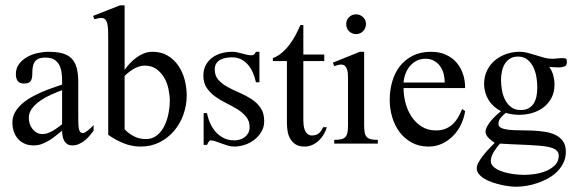

<svg xmlns="http://www.w3.org/2000/svg" viewBox="-20 -543 2178 726"><path d="M334 -48.8Q327.1 -39.6 318.6 -29.5Q310.1 -19.5 300 -11.5Q290 -3.4 278.3 1.7Q266.6 6.8 253.9 6.8Q242.2 6.8 234.6 2Q227.1 -2.9 222.7 -11Q218.3 -19 216.6 -28.8Q214.8 -38.6 214.8 -48.8Q202.6 -39.1 190.4 -29.3Q178.2 -19.5 165 -11.5Q151.9 -3.4 137.7 1.7Q123.5 6.8 106.9 6.8Q87.9 6.8 73 0.2Q58.1 -6.3 47.9 -18.1Q37.6 -29.8 32.2 -45.7Q26.9 -61.5 26.9 -80.1Q26.9 -100.6 36.4 -117.7Q45.9 -134.8 61.5 -148.9Q77.1 -163.1 97.2 -174.6Q117.2 -186 138.2 -195.1Q159.2 -204.1 179.2 -210.9Q199.2 -217.8 214.8 -223.1V-236.8Q214.8 -253.9 212.6 -269.8Q210.4 -285.6 203.6 -298.1Q196.8 -310.5 184.6 -317.9Q172.4 -325.2 151.9 -325.2Q134.8 -325.2 125 -320.6Q115.2 -315.9 110.1 -307.4Q105 -298.8 103.5 -287.4Q102.1 -275.9 102.1 -262.2Q102.1 -245.6 95.7 -236.3Q89.4 -227.1 70.8 -227.1Q53.7 -227.1 46.9 -236.8Q40 -246.6 40 -262.2Q40 -285.2 52.2 -301.3Q64.5 -317.4 82.8 -327.6Q101.1 -337.9 122.6 -342.5Q144 -347.2 163.1 -347.2Q194.8 -347.2 216.6 -341.1Q238.3 -335 251.5 -321Q264.6 -307.1 270.3 -285.2Q275.9 -263.2 275.9 -231.9V-117.2Q275.9 -109.9 275.9 -101.6Q275.9 -93.3 276.1 -85.2Q276.4 -77.1 276.6 -70.1Q276.9 -63 277.8 -58.1Q278.8 -51.3 282.2 -45.7Q285.6 -40 293.9 -40Q297.9 -40 303.7 -43.7Q309.6 -47.4 315.4 -52.2Q321.3 -57.1 326.4 -62Q331.5 -66.9 334 -69.8ZM214.8 -202.1Q196.3 -195.3 174.3 -185.5Q152.3 -175.8 133.3 -162.8Q114.3 -149.9 101.6 -133.5Q88.9 -117.2 88.9 -97.2Q88.9 -85.9 92.3 -75.2Q95.7 -64.5 102.5 -55.7Q109.4 -46.9 118.9 -41.5Q128.4 -36.1 141.1 -36.1Q150.9 -36.1 160.6 -39.6Q170.4 -43 179.9 -48.6Q189.5 -54.2 198.5 -60.8Q207.5 -67.4 214.8 -73.2Z M686 -182.1Q686 -145 673.6 -110.1Q661.1 -75.2 638.4 -48.3Q615.7 -21.5 583.5 -5.1Q551.3 11.2 511.7 11.2Q478 11.2 447 -1.5Q416 -14.2 389.2 -33.2V-390.6Q389.2 -412.1 388.7 -428Q388.2 -443.8 385.5 -454.3Q382.8 -464.8 377.4 -470Q372.1 -475.1 362.8 -475.1Q356 -475.1 349.9 -473.4Q343.8 -471.7 336.9 -470.2L332 -482.9L434.1 -522.9H451.2V-278.8Q460.4 -292 471.9 -304.2Q483.4 -316.4 496.6 -325.9Q509.8 -335.4 524.9 -341.3Q540 -347.2 557.1 -347.2Q590.3 -347.2 614.7 -332.3Q639.2 -317.4 655 -293.7Q670.9 -270 678.5 -240.7Q686 -211.4 686 -182.1ZM622.1 -161.1Q622.1 -182.1 617.2 -205.8Q612.3 -229.5 600.8 -249.3Q589.4 -269 571.3 -282Q553.2 -294.9 526.9 -294.9Q516.1 -294.9 505.6 -291.5Q495.1 -288.1 485.6 -282.5Q476.1 -276.9 467.3 -270Q458.5 -263.2 451.2 -255.9V-54.2Q466.8 -37.6 487.1 -27.3Q507.3 -17.1 530.8 -17.1Q556.6 -17.1 574.2 -31.7Q591.8 -46.4 602.3 -68.4Q612.8 -90.3 617.4 -115.5Q622.1 -140.6 622.1 -161.1Z M979 -85Q979 -63 968.8 -45.4Q958.5 -27.8 942.4 -15.1Q926.3 -2.4 906 4.4Q885.7 11.2 865.7 11.2Q854 11.2 841.6 7.6Q829.1 3.9 817.4 -0.5Q805.7 -4.9 795.2 -8.5Q784.7 -12.2 775.9 -12.2Q773.4 -12.2 771.5 -10Q769.5 -7.8 767.8 -5.1Q766.1 -2.4 764.9 0.5Q763.7 3.4 762.7 4.9H750V-115.2H762.7Q766.6 -95.2 774.9 -76.7Q783.2 -58.1 796.1 -43.7Q809.1 -29.3 826.4 -20.8Q843.8 -12.2 865.7 -12.2Q877 -12.2 887.5 -15.4Q897.9 -18.6 906 -24.9Q914.1 -31.2 918.9 -40.5Q923.8 -49.8 923.8 -62Q923.8 -85.4 910.9 -101.3Q897.9 -117.2 878.4 -129.4Q858.9 -141.6 836.4 -152.6Q814 -163.6 794.4 -177.5Q774.9 -191.4 762 -210.2Q749 -229 749 -256.8Q749 -280.3 758.3 -297.1Q767.6 -314 782.7 -325.2Q797.9 -336.4 817.6 -341.8Q837.4 -347.2 857.9 -347.2Q867.7 -347.2 877 -345.2Q886.2 -343.3 895.5 -340.6Q904.8 -337.9 913.8 -335.9Q922.9 -334 932.1 -334Q938 -334 941.7 -337.9Q945.3 -341.8 947.8 -347.2H960.9V-231.9H947.8Q943.8 -250 936.8 -266.8Q929.7 -283.7 918.9 -296.9Q908.2 -310.1 892.8 -318.1Q877.4 -326.2 856.9 -326.2Q846.2 -326.2 834.7 -324.2Q823.2 -322.3 813.7 -317.4Q804.2 -312.5 798.1 -303.5Q792 -294.4 792 -280.8Q792 -256.3 805.9 -241Q819.8 -225.6 840.6 -214.1Q861.3 -202.6 885.5 -192.4Q909.7 -182.1 930.4 -168.7Q951.2 -155.3 965.1 -135.5Q979 -115.7 979 -85Z M1215.8 -62Q1211.9 -47.9 1204.1 -34.7Q1196.3 -21.5 1185.3 -11.2Q1174.3 -1 1160.6 5.1Q1147 11.2 1131.8 11.2Q1111.8 11.2 1099.1 3.7Q1086.4 -3.9 1078.6 -16.4Q1070.8 -28.8 1067.9 -44.9Q1064.9 -61 1064.9 -78.1V-312H1011.7V-323.2Q1030.8 -330.6 1046.6 -344.2Q1062.5 -357.9 1075.4 -375.2Q1088.4 -392.6 1098.4 -411.6Q1108.4 -430.7 1115.7 -448.2H1127V-336.9H1206.1V-312H1127V-86.9Q1127 -78.6 1128.2 -68.8Q1129.4 -59.1 1132.8 -50.5Q1136.2 -42 1142.8 -36.4Q1149.4 -30.8 1159.7 -30.8Q1176.3 -30.8 1186 -39.3Q1195.8 -47.9 1201.7 -62Z M1363.8 -452.1Q1363.8 -436.5 1353 -425.3Q1342.3 -414.1 1326.7 -414.1Q1311 -414.1 1300 -424.8Q1289.1 -435.5 1289.1 -452.1Q1289.1 -467.8 1300 -478.3Q1311 -488.8 1326.7 -488.8Q1341.8 -488.8 1352.8 -478Q1363.8 -467.3 1363.8 -452.1ZM1243.7 0V-14.2Q1260.3 -14.2 1270.5 -16.6Q1280.8 -19 1286.4 -25.4Q1292 -31.7 1293.9 -42.2Q1295.9 -52.7 1295.9 -68.8V-249Q1295.9 -257.3 1295.2 -266.1Q1294.4 -274.9 1291.7 -282.2Q1289.1 -289.6 1283.9 -294.2Q1278.8 -298.8 1270 -298.8Q1264.2 -298.8 1257.3 -297.1Q1250.5 -295.4 1243.7 -293L1238.8 -306.2L1340.8 -347.2H1356.9V-68.8Q1356.9 -52.7 1358.9 -42.2Q1360.8 -31.7 1366.5 -25.4Q1372.1 -19 1382.1 -16.6Q1392.1 -14.2 1408.7 -14.2V0Z M1738.8 -123Q1734.9 -96.7 1723.4 -72.5Q1711.9 -48.3 1693.8 -29.8Q1675.8 -11.2 1652.1 0Q1628.4 11.2 1600.6 11.2Q1564.5 11.2 1536.9 -3.9Q1509.3 -19 1490.7 -43.9Q1472.2 -68.8 1462.9 -100.3Q1453.6 -131.8 1453.6 -165Q1453.6 -201.7 1463.1 -234.6Q1472.7 -267.6 1491.9 -292.5Q1511.2 -317.4 1540.8 -332.3Q1570.3 -347.2 1609.9 -347.2Q1640.1 -347.2 1664.1 -336.9Q1688 -326.7 1704.6 -308.3Q1721.2 -290 1730 -264.9Q1738.8 -239.7 1738.8 -210H1505.9Q1505.9 -182.6 1513.2 -154.3Q1520.5 -126 1535.6 -102.8Q1550.8 -79.6 1574 -64.7Q1597.2 -49.8 1628.9 -49.8Q1648.4 -49.8 1663.8 -55.9Q1679.2 -62 1691.2 -73Q1703.1 -84 1711.9 -98.9Q1720.7 -113.8 1727.5 -130.9ZM1661.6 -231Q1661.6 -247.6 1657.5 -263.9Q1653.3 -280.3 1644.3 -292.7Q1635.3 -305.2 1621.6 -313Q1607.9 -320.8 1588.9 -320.8Q1569.8 -320.8 1555.2 -313.2Q1540.5 -305.7 1530 -293.2Q1519.5 -280.8 1513.4 -264.4Q1507.3 -248 1505.9 -231Z M2123.5 -307.1Q2123.5 -295.4 2114.3 -291.7Q2105 -288.1 2092.8 -288.1Q2083 -288.1 2073.2 -288.8Q2063.5 -289.6 2056.6 -290Q2067.4 -275.9 2072 -258.1Q2076.7 -240.2 2076.7 -223.1Q2076.7 -194.8 2065.7 -173.6Q2054.7 -152.3 2036.1 -137.9Q2017.6 -123.5 1993.7 -116.2Q1969.7 -108.9 1943.8 -108.9Q1931.2 -108.9 1918.2 -110.6Q1905.3 -112.3 1892.6 -116.2Q1882.8 -108.4 1873.8 -98.1Q1864.7 -87.9 1864.7 -75.2Q1864.7 -64 1875.7 -59.1Q1886.7 -54.2 1904.5 -52.2Q1922.4 -50.3 1945.3 -50.3Q1968.3 -50.3 1992.2 -49.3Q2016.1 -48.3 2039.1 -44.9Q2062 -41.5 2079.8 -33Q2097.7 -24.4 2108.6 -9.3Q2119.6 5.9 2119.6 30.8Q2119.6 53.2 2110.8 71.8Q2102.1 90.3 2087.4 105.2Q2072.8 120.1 2053.5 130.9Q2034.2 141.6 2013.2 148.9Q1992.2 156.2 1970.7 159.7Q1949.2 163.1 1930.7 163.1Q1921.4 163.1 1906.5 161.4Q1891.6 159.7 1875.2 156Q1858.9 152.3 1842.3 146.7Q1825.7 141.1 1812.5 133.3Q1799.3 125.5 1791 115.5Q1782.7 105.5 1782.7 92.8Q1782.7 82.5 1790.8 68.6Q1798.8 54.7 1809.8 41.3Q1820.8 27.8 1832.3 15.9Q1843.8 3.9 1850.6 -2.9Q1845.7 -5.9 1839.8 -10.3Q1834 -14.6 1828.6 -20Q1823.2 -25.4 1819.6 -31.5Q1815.9 -37.6 1815.9 -43.9Q1815.9 -54.2 1822.3 -65.7Q1828.6 -77.1 1837.9 -87.9Q1847.2 -98.6 1857.2 -107.9Q1867.2 -117.2 1874.5 -123Q1859.9 -129.9 1847.9 -140.6Q1835.9 -151.4 1827.6 -164.8Q1819.3 -178.2 1814.9 -193.6Q1810.5 -209 1810.5 -225.1Q1810.5 -253.4 1821.5 -276.1Q1832.5 -298.8 1851.1 -314.5Q1869.6 -330.1 1893.8 -338.6Q1918 -347.2 1944.8 -347.2Q1960.9 -347.2 1976.3 -343Q1991.7 -338.9 2006.8 -334Q2022 -329.1 2037.1 -325Q2052.2 -320.8 2067.9 -320.8Q2077.6 -320.8 2087.4 -322Q2097.2 -323.2 2106.9 -323.2Q2116.7 -323.2 2120.1 -321.3Q2123.5 -319.3 2123.5 -307.1ZM2011.7 -212.9Q2011.7 -230 2008.5 -250.2Q2005.4 -270.5 1997.1 -288.1Q1988.8 -305.7 1974.6 -317.4Q1960.4 -329.1 1939 -329.1Q1920.4 -329.1 1908 -321Q1895.5 -313 1888.2 -300.5Q1880.9 -288.1 1877.7 -272.2Q1874.5 -256.3 1874.5 -241.2Q1874.5 -223.6 1877.7 -203.6Q1880.9 -183.6 1889.4 -166.5Q1897.9 -149.4 1912.4 -138.2Q1926.8 -127 1948.7 -127Q1967.8 -127 1980 -134.3Q1992.2 -141.6 1999.3 -153.8Q2006.3 -166 2009 -181.4Q2011.7 -196.8 2011.7 -212.9ZM2092.8 44.9Q2092.8 37.6 2089.6 32.2Q2086.4 26.9 2081.3 23.2Q2076.2 19.5 2069.6 17.1Q2063 14.6 2056.6 13.2Q2042.5 9.8 2018.1 7.8Q1993.7 5.9 1966.6 4.6Q1939.5 3.4 1913.6 2.4Q1887.7 1.5 1870.6 0Q1865.2 5.9 1859.4 13.4Q1853.5 21 1848.1 29.5Q1842.8 38.1 1839.4 47.1Q1835.9 56.2 1835.9 64.9Q1835.9 76.2 1843.3 84.5Q1850.6 92.8 1862.1 98.6Q1873.5 104.5 1887.9 108.4Q1902.3 112.3 1916.5 114.5Q1930.7 116.7 1943.1 117.4Q1955.6 118.2 1963.9 118.2Q1980.5 118.2 2002.7 115Q2024.9 111.8 2044.9 103.5Q2064.9 95.2 2078.9 81.1Q2092.8 66.9 2092.8 44.9Z"/></svg>

Font: Scheherazade Rohingya
Style: Regular
Weight: 400
Designer: SIL International
Foundry: SIL International
Version: Version 2.000 (build 440/429)